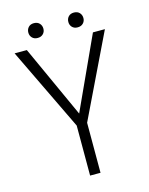

<svg xmlns="http://www.w3.org/2000/svg" viewBox="-124 -914 770 992"><g transform="rotate(-15 261.0 -418.0)"><path d="M260.7 -324.2 438 -710.9H502L288.1 -267.6V0H232.4V-267.6L19 -710.9H84.5ZM329.1 -795.4Q329.1 -812.5 339.8 -824Q350.6 -835.4 369.1 -835.4Q387.7 -835.4 398.7 -824Q409.7 -812.5 409.7 -795.4Q409.7 -778.8 398.7 -767.6Q387.7 -756.3 369.1 -756.3Q350.6 -756.3 339.8 -767.6Q329.1 -778.8 329.1 -795.4ZM115.2 -795.9Q115.2 -813 126 -824.5Q136.7 -835.9 155.3 -835.9Q173.8 -835.9 184.8 -824.5Q195.8 -813 195.8 -795.9Q195.8 -779.3 184.8 -768.1Q173.8 -756.8 155.3 -756.8Q136.7 -756.8 126 -768.1Q115.2 -779.3 115.2 -795.9Z"/></g></svg>

Font: MAUL Condensed Light
Style: Light
Weight: 300
Designer: MAUL
Version: Version 2.137; 2017; ttfautohint (v1.8.3)